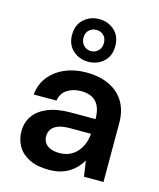

<svg xmlns="http://www.w3.org/2000/svg" viewBox="-118 -866 796 962"><g transform="rotate(15 280.0 -385.5)"><path d="M227 12Q165 12 124.5 -8.5Q84 -29 64.5 -63.5Q45 -98 45 -139Q45 -186 69.5 -220.5Q94 -255 142 -274.5Q190 -294 261 -294H388Q388 -333 376.5 -359Q365 -385 341.5 -398Q318 -411 283 -411Q242 -411 211.5 -391.5Q181 -372 175 -333H57Q62 -387 93 -426Q124 -465 173.5 -486.5Q223 -508 284 -508Q354 -508 404.5 -483.5Q455 -459 481.5 -414Q508 -369 508 -305V0H407L395 -80H394Q382 -59 366 -42.5Q350 -26 329.5 -13.5Q309 -1 283.5 5.5Q258 12 227 12ZM256 -83Q286 -83 309 -93.5Q332 -104 348.5 -123Q365 -142 374 -166Q383 -190 385 -216V-217H274Q238 -217 215 -208Q192 -199 181.5 -183.5Q171 -168 171 -148Q171 -127 181.5 -112.5Q192 -98 211 -90.5Q230 -83 256 -83ZM277 -562Q231 -562 198 -591.5Q165 -621 165 -672Q165 -724 198 -753.5Q231 -783 277 -783Q324 -783 356.5 -753.5Q389 -724 389 -672Q389 -621 356.5 -591.5Q324 -562 277 -562ZM277 -617Q299 -617 314.5 -632.5Q330 -648 330 -672Q330 -698 315 -712.5Q300 -727 277 -727Q256 -727 240 -713Q224 -699 224 -673Q224 -648 240 -632.5Q256 -617 277 -617Z"/></g></svg>

Font: DM Sans 28pt SemiBold
Style: Regular
Weight: 600
Version: Version 4.004;gftools[0.9.30]